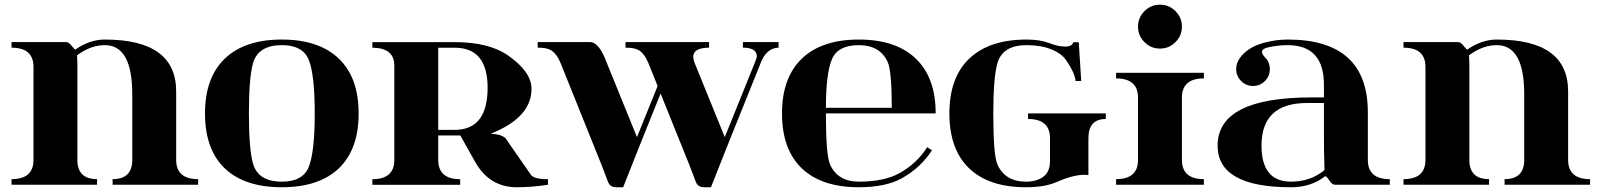

<svg xmlns="http://www.w3.org/2000/svg" viewBox="-20 -789 6840 820"><path d="M123 -106V-503.4Q123 -585.4 29.3 -585.4V-609.4H262.5Q272.9 -609.4 286 -593.3Q299.1 -577.1 301.5 -577.1Q363 -620.1 427.7 -620.1Q732.4 -620.1 732.4 -398.4V-106Q732.4 -23.9 826.2 -23.9V0H460.9V-23.9Q544.9 -23.9 544.9 -106V-386.7Q544.9 -596.2 427.7 -596.2Q367.4 -596.2 308.8 -552.7Q310.5 -538.1 310.5 -503.4V-106Q310.5 -23.9 394.5 -23.9V0H29.3V-23.9Q123 -23.9 123 -106Z M1183.6 10.7Q1024.4 10.7 939.9 -70.1Q855.5 -150.9 855.5 -304.7Q855.5 -458 940.9 -539.3Q1025.6 -620.1 1183.6 -620.1Q1341.3 -620.1 1426.3 -539.3Q1511.7 -458 1511.7 -304.7Q1511.7 -150.9 1427.2 -70.1Q1342.3 10.7 1183.6 10.7ZM1183.6 -13.2Q1272.7 -13.2 1298.3 -75.2Q1324.2 -138.4 1324.2 -304.7Q1324.2 -471.4 1298.3 -534.2Q1272.7 -596.2 1183.6 -596.2Q1082.5 -596.2 1060.5 -518.8Q1043 -456.8 1043 -304.7Q1043 -152.6 1060.5 -90.6Q1082.5 -13.2 1183.6 -13.2Z M1570.3 -609.1H1921.9Q2068.8 -609.1 2151.1 -551.3Q2250 -481.7 2250 -409.7Q2250 -286.9 2075.9 -218Q2120.4 -215.8 2138.7 -199L2247.6 -42.2Q2260.5 -23.7 2320.3 -23.7V0Q2252.2 10.7 2187 10.7Q2070.1 10.7 2009 -98.1L1946 -210.4H1851.6V-105.7Q1851.6 -23.7 1945.3 -23.7V0.2H1570.3V-23.7Q1664.1 -23.7 1664.1 -105.7V-513.7Q1660.6 -585.2 1570.3 -585.2ZM1851.6 -585.2V-234.4H1921.9Q2062.5 -234.4 2062.5 -414.6Q2062.5 -585.2 1921.9 -585.2Z M2923.3 -86.7 2801.3 -389.6 2713.4 -171.1 2641.4 10.7H2611.8Q2585.7 10.7 2576.9 -12L2548.3 -86.7L2374.8 -518.1Q2357.9 -559.8 2332.5 -575Q2314.9 -585.4 2276.4 -585.4V-609.4H2499Q2538.8 -609.4 2570.6 -522.7L2700.4 -203.4L2788.6 -421.6L2749.8 -518.1Q2732.9 -559.8 2707.5 -575Q2689.9 -585.4 2651.4 -585.4V-609.4H3008.3V-585.4Q2940.7 -585 2940.7 -546.1Q2940.7 -535.9 2945.6 -522.7L3075.4 -203.4L3204.3 -522.7Q3212.4 -542.7 3212.4 -547.9Q3212.4 -585.4 3152.8 -585.4V-609.4H3305.2V-585.4Q3252.7 -584.2 3228 -518.1L3088.4 -171.1L3016.4 10.7H2986.8Q2960.7 10.7 2951.9 -12Z M3647.9 -13.2Q3756.6 -13.2 3822 -49.8Q3896.2 -91.3 3939.9 -160.2L3960.2 -147.2Q3914.1 -74.7 3833.7 -28.8Q3764.6 10.7 3647.9 10.7Q3488.8 10.7 3404.3 -70.1Q3319.8 -150.9 3319.8 -304.7Q3319.8 -458 3405.3 -539.3Q3490 -620.1 3647.9 -620.1Q3805.7 -620.1 3890.6 -539.3Q3976.1 -458 3976.1 -304.7H3507.3Q3507.3 -126.5 3524.9 -86.9Q3557.6 -13.2 3647.9 -13.2ZM3507.3 -328.6H3788.6Q3788.6 -486.6 3771 -524.7Q3738 -596.2 3647.9 -596.2Q3558.6 -596.2 3533.2 -536.4Q3507.3 -475.1 3507.3 -328.6Z M4361.6 10.7Q4203.4 10.7 4119 -70.1Q4034.7 -150.9 4034.7 -304.7Q4034.7 -458.5 4120.2 -539.3Q4205.8 -620.1 4364 -620.1Q4422.4 -620.1 4460.9 -605Q4498.8 -590.1 4529.1 -590.1Q4559.6 -590.1 4563.2 -608.4H4587.2L4597.7 -443.1H4573.7Q4570.8 -476.3 4534.2 -530.8Q4513.9 -560.8 4469.4 -578.5Q4424.8 -596.2 4364 -596.2Q4261.7 -596.2 4239.7 -518.8Q4222.2 -456.8 4222.2 -304.7Q4222.2 -126.5 4239.7 -86.9Q4272.5 -13.2 4361.6 -13.2Q4407.7 -13.2 4436 -34.3Q4464.4 -55.4 4464.4 -101.1V-198.7Q4464.4 -280.8 4370.6 -280.8V-304.7H4702.6V-280.8Q4628.4 -280.8 4628.4 -198.7V-41.5Q4620.4 -42.5 4611.3 -42.5Q4563 -42.5 4492.4 -11.5Q4441.9 10.7 4361.6 10.7Z M4746.6 -478H5121.6V-454.1Q5027.8 -454.1 5027.8 -372.1V-106Q5027.8 -23.9 5121.6 -23.9V0H4746.6V-23.9Q4840.3 -23.9 4840.3 -106V-372.1Q4840.3 -454.1 4746.6 -454.1ZM4867.9 -609.1Q4840.3 -636.7 4840.3 -675.3Q4840.3 -713.9 4867.9 -741.5Q4895.5 -769 4934.1 -769Q4972.7 -769 5000.2 -741.5Q5027.8 -713.9 5027.8 -675.3Q5027.8 -636.7 5000.2 -609.1Q4972.7 -581.5 4934.1 -581.5Q4895.5 -581.5 4867.9 -609.1Z M5259.5 -493.9Q5259.5 -519 5274.7 -540.5Q5307.6 -586.7 5375.5 -605.5Q5426.5 -620.1 5479.5 -620.1Q5821.8 -620.1 5821.8 -309.6V-106Q5821.8 -23.9 5915.5 -23.9V0H5681.2Q5669.4 0 5656.5 -19.5Q5643.6 -39.1 5638.9 -36.1Q5579.8 10.7 5493.7 10.7Q5180.2 10.7 5180.2 -167Q5180.2 -373 5581.5 -373H5634.3V-426.8Q5634.3 -596.2 5479.5 -596.2Q5437.5 -596.2 5396.5 -586.9Q5369.9 -581.1 5369.9 -567.1Q5369.9 -557.6 5382.3 -544.4Q5403.3 -523.9 5403.3 -493.7Q5403.3 -463.9 5382.3 -442.9Q5361.3 -421.9 5331.5 -421.9Q5301.8 -421.9 5280.8 -442.9Q5259.8 -463.9 5259.5 -493.9ZM5634.3 -349.1H5562Q5367.7 -349.1 5367.7 -167Q5367.7 -13.2 5493.7 -13.2Q5576.9 -13.2 5636.7 -62.5Q5634.3 -135.3 5634.3 -215.1Z M6067.9 -106V-503.4Q6067.9 -585.4 5974.1 -585.4V-609.4H6207.3Q6217.8 -609.4 6230.8 -593.3Q6243.9 -577.1 6246.3 -577.1Q6307.9 -620.1 6372.6 -620.1Q6677.2 -620.1 6677.2 -398.4V-106Q6677.2 -23.9 6771 -23.9V0H6405.8V-23.9Q6489.7 -23.9 6489.7 -106V-386.7Q6489.7 -596.2 6372.6 -596.2Q6312.3 -596.2 6253.7 -552.7Q6255.4 -538.1 6255.4 -503.4V-106Q6255.4 -23.9 6339.4 -23.9V0H5974.1V-23.9Q6067.9 -23.9 6067.9 -106Z"/></svg>

Font: itsadzoke
Style: Regular
Weight: 700
Width: 7
Version: Version 0.45